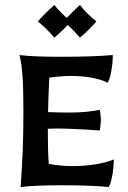

<svg xmlns="http://www.w3.org/2000/svg" viewBox="-20 -748 514 771"><path d="M74 -300Q74 -391 70.5 -442Q67 -493 58 -527Q111 -520 223 -520Q357 -520 433 -527Q433 -497 427 -463Q421 -429 412 -416Q387 -429 348 -436Q309 -443 268 -443Q223 -443 178 -436Q174 -358 173 -298Q221 -296 247 -296Q296 -296 322 -298.5Q348 -301 381 -307Q385 -283 385 -266Q385 -252 381 -224Q267 -232 205 -232L172 -231Q172 -134 176 -90Q225 -81 273 -81Q318 -81 362.5 -88Q407 -95 437 -108Q437 -78 431 -44Q425 -10 416 3Q349 -4 228 -4Q118 -4 63 3Q69 -86 71.5 -149.5Q74 -213 74 -300ZM367 -662Q335 -625 301 -597Q281 -621 252 -648Q227 -621 198 -597Q167 -634 132 -662Q163 -697 198 -728Q223 -698 248 -676Q268 -698 301 -728Q330 -691 367 -662Z"/></svg>

Font: Mirza Medium
Style: Regular
Weight: 500
Designer: Arabic design by Kourosh Beigpour, Latin design by Eduardo Tunni, engineering by Lasse Fister
Version: Version 1.0010g